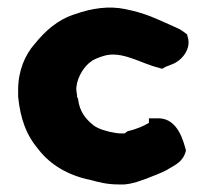

<svg xmlns="http://www.w3.org/2000/svg" viewBox="-20 -491 549 508"><path d="M28 -235C34 -177 49 -134 83 -94C113 -56 159 -27 219 -15C240 -9 264 -3 293 -3H309C333 -5 352 -13 369 -19C389 -27 406 -33 423 -42L424 -43C444 -55 465 -63 472 -93C466 -114 452 -178 399 -178H374V-166C361 -158 341 -149 318 -144C315 -142 312 -140 310 -138H302C299 -138 294 -138 287 -139C262 -143 240 -150 228 -159C205 -177 191 -197 187 -226V-228L184 -235C184 -241 182 -250 182 -252V-260C185 -290 205 -318 222 -329C226 -333 241 -339 254 -343C302 -358 353 -323 399 -312L409 -309L418 -314C424 -317 427 -317 433 -320C462 -330 486 -362 477 -392L475 -400C465 -407 461 -412 444 -419C428 -426 407 -436 380 -447C360 -455 336 -462 311 -467C268 -476 222 -469 180 -454C131 -439 98 -407 72 -375C46 -346 28 -303 28 -254Z"/></svg>

Font: Hussar Pisanka
Style: Blk
Weight: 700
Designer: Robert Jablonski
Foundry: Cannot Into Space Fonts
Version: Version 1.070